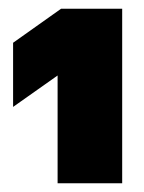

<svg xmlns="http://www.w3.org/2000/svg" viewBox="-20 -800 330 440"><path d="M112 -380V-627L10 -555V-702L120 -780H260V-380Z"/></svg>

Font: Golos Text
Style: Bold
Weight: 700
Designer: A.Korolkova, Vitaly Kuzmin
Foundry: ParaType Ltd
Version: Version 2.004